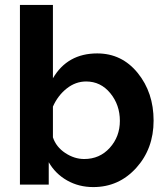

<svg xmlns="http://www.w3.org/2000/svg" viewBox="-20 -750 674 780"><path d="M178 -91V0H61V-730H195V-432Q254 -533 375 -533Q475 -533 539.5 -453.5Q604 -374 604 -260Q604 -146 533.5 -68Q463 10 359 10Q300 10 252.5 -17Q205 -44 178 -91ZM467 -259Q467 -324 428 -371.5Q389 -419 330 -419Q287 -419 251 -390.5Q215 -362 195 -317V-192Q208 -153 245 -128.5Q282 -104 322 -104Q385 -104 426 -149.5Q467 -195 467 -259Z"/></svg>

Font: Raleway-v4020
Style: Bold
Weight: 700
Designer: Matt McInerney, Pablo Impallari, Rodrigo Fuenzalida
Foundry: Matt McInerney, Pablo Impallari, Rodrigo Fuenzalida
Version: Version 4.020;PS 004.020;hotconv 1.0.88;makeotf.lib2.5.64775